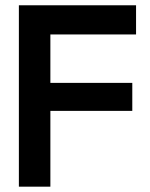

<svg xmlns="http://www.w3.org/2000/svg" viewBox="-20 -700 561 720"><path d="M50.8 0V-680.2H490.2V-570.8H168.9V-389.2H476.1V-284.2H168.9V0Z"/></svg>

Font: TASA Orbiter Display SemiBold
Style: Regular
Weight: 600
Designer: Weizhong Zhang
Version: Version 1.000;Glyphs 3.1.2 (3151)